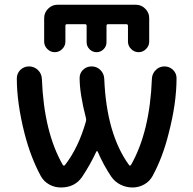

<svg xmlns="http://www.w3.org/2000/svg" viewBox="-20 -832 834 830"><path d="M269.5 -727.5Q262.7 -727.5 262.7 -720.7V-652.3Q262.7 -633.8 249 -620.1Q235.4 -606.4 216.8 -606.4Q198.2 -606.4 184.6 -620.1Q170.9 -633.8 170.9 -652.3V-753.9Q170.9 -777.3 188 -794.4Q205.1 -811.5 228.5 -811.5H567.4Q590.8 -811.5 607.9 -794.4Q625 -777.3 625 -753.9V-652.3Q625 -633.8 611.3 -620.1Q597.7 -606.4 579.1 -606.4Q560.5 -606.4 546.9 -620.1Q533.2 -633.8 533.2 -652.3V-720.7Q533.2 -727.5 525.4 -727.5H447.3Q440.4 -727.5 440.4 -720.7V-649.4Q440.4 -631.8 427.7 -619.1Q415 -606.4 397.5 -606.4Q379.9 -606.4 367.2 -619.1Q354.5 -631.8 354.5 -649.4V-720.7Q354.5 -727.5 347.7 -727.5ZM252 -118.2Q253.9 -116.2 256.3 -116.2Q258.8 -116.2 260.7 -118.2Q319.3 -193.4 351.6 -307.6Q353.5 -314.5 351.6 -321.3Q324.2 -426.8 324.2 -495.1Q324.2 -514.6 337.9 -529.3Q353.5 -544.9 376 -544.9Q398.4 -544.9 414.1 -529.3Q429.7 -513.7 430.7 -491.2Q440.4 -252 538.1 -118.2Q539.1 -116.2 541.5 -116.2Q543.9 -116.2 545.9 -118.2Q627.9 -261.7 636.7 -492.2Q637.7 -513.7 653.3 -529.3Q668.9 -544.9 690.9 -544.9Q712.9 -544.9 728.5 -529.3Q743.2 -514.6 743.2 -494.1Q743.2 -385.7 709 -254.9Q683.6 -152.3 639.6 -71.3Q627 -47.9 603.5 -34.7Q580.1 -21.5 552.7 -21.5Q525.4 -21.5 501 -33.7Q476.6 -45.9 460.9 -68.4Q426.8 -119.1 402.3 -176.8Q401.4 -178.7 399.4 -178.7Q397.5 -178.7 396.5 -176.8Q370.1 -120.1 335 -67.4Q303.7 -21.5 243.2 -21.5Q215.8 -21.5 192.4 -34.7Q168.9 -47.9 156.2 -71.3Q112.3 -152.3 85.9 -255.9Q52.7 -386.7 52.7 -493.2Q52.7 -513.7 67.4 -529.3Q83 -544.9 105.5 -544.9Q127.9 -544.9 144 -529.3Q160.2 -513.7 161.1 -490.2Q169.9 -260.7 252 -118.2Z"/></svg>

Font: Gen Jyuu Gothic Medium
Style: Regular
Weight: 500
Designer: [Source Han Sans]
Ryoko NISHIZUKA  (kana & ideographs); Paul D. Hunt (Latin, Greek & Cyrillic); Wenlong ZHANG  (bopomofo
Version: Version 1.002.20150607